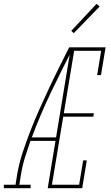

<svg xmlns="http://www.w3.org/2000/svg" viewBox="-60 -982 580 1002"><path d="M-40 0V-18H21L30 -74Q40 -131 58.5 -187Q77 -243 98.5 -298.5Q120 -354 144.5 -409Q169 -464 194.5 -518.5Q220 -573 247 -627Q274 -681 301 -735H310V-731L319 -727Q260 -613 205 -498Q150 -383 106 -265H233L230 -247H99Q84 -204 70.5 -161Q57 -118 50 -74L41 -18H100V0ZM189 0 310 -735H491L467 -590H447L468 -717H327L273 -391H430L427 -373H270L211 -18H353L374 -145H393L369 0ZM325 -809 312 -821 444 -962 460 -948Z"/></svg>

Font: Iosevka Curly Slab ThObl
Style: Regular
Weight: 100
Italic angle: -9°
Monospace: yes
Designer: Belleve Invis
Foundry: Belleve Invis
Version: Version 11.0.0; ttfautohint (v1.8.3)